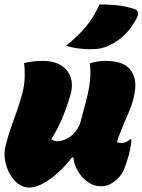

<svg xmlns="http://www.w3.org/2000/svg" viewBox="-22 -836 645 870"><path d="M87 -550Q107 -555 127.5 -557.5Q148 -560 170 -560Q224 -560 256 -539Q288 -518 298.5 -484.5Q309 -451 299 -412Q290 -378 268 -320Q246 -262 210 -205Q223 -196 239 -196Q262 -196 291 -213.5Q320 -231 340 -273Q357 -336 369 -382Q381 -428 385.5 -467.5Q390 -507 385 -549Q401 -554 419 -557Q437 -560 455 -560Q536 -560 566.5 -522.5Q597 -485 590 -429Q584 -379 563 -331.5Q542 -284 521 -230Q514 -214 508 -192Q511 -191 516.5 -189.5Q522 -188 529 -188Q539 -188 550 -193Q561 -198 568 -205H574Q574 -199 571 -178.5Q568 -158 562 -135Q552 -98 541.5 -72Q531 -46 514 -29Q498 -13 479 -2.5Q460 8 434 8Q404 8 377 -10.5Q350 -29 332 -59Q314 -89 310 -123H304Q275 -84 240.5 -53Q206 -22 172 -4Q138 14 109 14Q84 14 61 -3Q38 -20 22.5 -48Q7 -76 1 -109Q-5 -142 3 -174Q18 -234 40 -292.5Q62 -351 78 -409Q89 -449 90 -486Q91 -523 87 -550ZM429 -816Q470 -816 508 -812Q546 -808 585 -796Q615 -787 597 -753Q574 -709 543.5 -679Q513 -649 469 -628Q453 -621 434.5 -617Q416 -613 386 -613Q364 -613 334 -616.5Q304 -620 278 -629Q332 -673 366.5 -714Q401 -755 429 -816Z"/></svg>

Font: Recursive Sn Csl St XBk
Style: Italic
Weight: 1000
Italic angle: -15°
Version: Version 1.085;hotconv 1.1.0;makeotfexe 2.6.0; ttfautohint (v